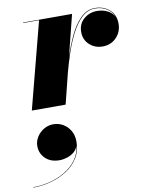

<svg xmlns="http://www.w3.org/2000/svg" viewBox="-156 -537 774 1001"><g transform="rotate(-10 231.0 -37.0)"><path d="M-4.1 187.2Q-4.1 162 9.9 139.6Q23.9 117.2 47.1 103.4Q70.3 89.6 97.5 89.6Q125.1 89.6 148.7 103.2Q172.3 116.8 186.7 141.4Q201.1 166 201.1 199.2Q201.1 248.8 177.9 285.8Q154.7 322.8 116.1 347.4Q77.5 372 30.9 384.4Q-15.7 396.8 -62.1 396.8V394.8Q-17.7 394.8 26.3 383.6Q70.3 372.4 107.5 350.2Q144.7 328 169.1 294.8Q193.5 261.6 197.9 217.6Q192.3 239.2 175.7 253Q159.1 266.8 138.1 273.4Q117.1 280 97.9 280Q51.1 280 23.5 253.2Q-4.1 226.4 -4.1 187.2ZM119 -457.5H35V-460H294L239 -240Q256.5 -295 281 -348Q305.5 -401 339 -435.2Q372.5 -469.5 416.5 -469.5Q462 -469.5 493 -442.2Q524 -415 524 -368.5Q524 -324.5 495 -294.8Q466 -265 422.5 -265Q381.5 -265 353 -291.2Q324.5 -317.5 324.5 -358.5Q324.5 -401 354.2 -426.8Q384 -452.5 424 -452.5Q454.5 -452.5 479.2 -440.2Q504 -428 515 -404.5Q504.5 -434 478 -450.5Q451.5 -467 416.5 -467Q376.5 -467 345.2 -437Q314 -407 290.2 -360Q266.5 -313 249 -260.5Q231.5 -208 219.5 -162.5L179 0H0Z"/></g></svg>

Font: Bodoni* 72pt Fatface
Style: Italic
Weight: 900
Italic angle: -13°
Version: Version 2.3